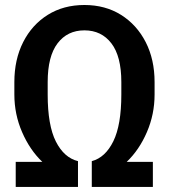

<svg xmlns="http://www.w3.org/2000/svg" viewBox="-20 -741 669 761"><path d="M42.3 0V-99.4H147.7Q98 -147 67.5 -217.5Q36.9 -288 36.9 -366.5V-415.5Q36.9 -505.3 71.9 -574.2Q106.9 -643.1 169.4 -682.2Q231.9 -721.2 314.6 -721.2Q397 -721.2 459.5 -682.2Q522 -643.1 557.4 -574.2Q592.7 -505.3 592.7 -415.5V-366.5Q592.7 -288 562.3 -217.5Q532 -147 482.2 -99.4H585.9V0H343.8V-102.3Q397.4 -116.5 429.2 -181.1Q460.9 -245.7 460.9 -366.5V-415.8Q460.9 -517.8 421.5 -569.2Q382.1 -620.7 314.6 -620.7Q247.2 -620.7 208.1 -569.2Q169 -517.8 169 -415.8V-366.5Q169 -244.3 201.5 -180Q234 -115.8 289.1 -102.3V0Z"/></svg>

Font: Interface Medium
Style: Regular
Weight: 500
Designer: Rasmus Andersson
Foundry: rsms
Version: Version 1.8